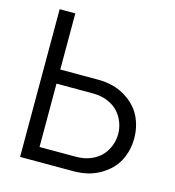

<svg xmlns="http://www.w3.org/2000/svg" viewBox="-105 -789 803 879"><g transform="rotate(15 296.5 -350.0)"><path d="M144 -434.1H323.2Q396.5 -434.1 450.4 -401.9Q504.4 -369.6 528.6 -321.5Q552.7 -273.4 552.7 -217Q552.7 -160.6 528.6 -112.5Q504.4 -64.5 450.4 -32.2Q396.5 0 323.2 0H69.8V-700.2H144ZM316.9 -367.2H144V-66.9H316.9Q355.5 -66.9 386.5 -79.8Q417.5 -92.8 436.8 -113.8Q456.1 -134.8 466.3 -161.9Q476.6 -189 476.6 -217Q476.6 -245.1 466.3 -272.2Q456.1 -299.3 436.8 -320.3Q417.5 -341.3 386.5 -354.2Q355.5 -367.2 316.9 -367.2Z"/></g></svg>

Font: LT Superior
Style: Regular
Weight: 400
Designer: Daniel Lyons
Foundry: LyonsType
Version: Version 1.000